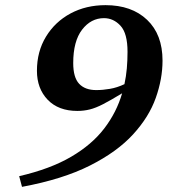

<svg xmlns="http://www.w3.org/2000/svg" viewBox="-20 -703 655 746"><path d="M65.5 23 54.5 -18.5Q175.5 -46.5 256.2 -93.8Q337 -141 385 -203.8Q433 -266.5 454.5 -340.5Q410 -313.5 381 -298.5Q352 -283.5 329 -277.8Q306 -272 280.5 -272Q207 -272 165.2 -315.5Q123.5 -359 123.5 -428Q123.5 -503 158.8 -560.8Q194 -618.5 254.2 -650.8Q314.5 -683 390 -683Q491.5 -683 551.5 -626Q611.5 -569 611.5 -467.5Q611.5 -396.5 585.2 -322.5Q559 -248.5 497 -180.8Q435 -113 329.5 -59.8Q224 -6.5 65.5 23ZM264.5 -458Q264.5 -402 287.5 -377.5Q310.5 -353 354 -353Q379.5 -353 407.2 -357.8Q435 -362.5 463.5 -376Q470 -406 472.8 -437.5Q475.5 -469 475.5 -501.5Q475.5 -573.5 448.2 -603Q421 -632.5 384 -632.5Q333.5 -632.5 299 -587.8Q264.5 -543 264.5 -458Z"/></svg>

Font: Newsreader 16pt
Style: Bold Italic
Weight: 700
Italic angle: -17°
Designer: Hugues Gentile
Foundry: Production Type
Version: Version 1.003; ttfautohint (v1.8.3)